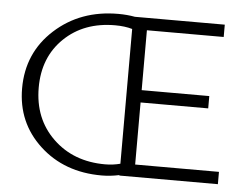

<svg xmlns="http://www.w3.org/2000/svg" viewBox="-49 -725 1032 792"><g transform="rotate(5 467.0 -329.0)"><path d="M533 -51H880V0H472V-2Q435 6 399 6Q244 6 142.5 -88Q41 -182 41 -324Q41 -471 147 -567.5Q253 -664 410 -664Q446 -664 479 -658H851V-607H533V-359H813V-308H533ZM409 -41Q442 -41 472 -49V-607Q441 -616 401 -616Q272 -616 190.5 -537.5Q109 -459 109 -333Q109 -204 193.5 -122.5Q278 -41 409 -41Z"/></g></svg>

Font: EauTestSC Semilight
Style: Regular
Weight: 300
Designer: Christian Thalmann (Catharsis Fonts)
Version: Version 0.001;PS 000.001;hotconv 1.0.88;makeotf.lib2.5.64775